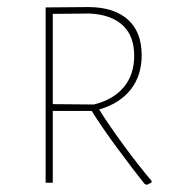

<svg xmlns="http://www.w3.org/2000/svg" viewBox="-20 -512 506 538"><path d="M257.8 -205.1Q288.1 -157.2 327.6 -103.5Q366.2 -50.8 404.8 -4.9V-1Q403.3 0 401.4 1Q399.4 2 397.9 2.7Q396.5 3.4 394.5 4.4Q392.6 5.4 391.1 5.9L384.8 2.9Q357.9 -30.3 308.1 -97.7Q270 -148.9 236.8 -201.2H127.9V0H107.9V-491.2L227.1 -492.2Q298.8 -492.2 337.9 -457.5Q377 -422.9 377 -356.9Q377 -300.8 346.7 -261.7Q315.9 -222.2 257.8 -205.1ZM243.2 -219.2Q297.9 -232.9 327.1 -268.1Q356 -302.7 356 -356Q356 -411.1 324.2 -440.9Q291.5 -471.2 231 -474.1L127.9 -473.1V-220.2Z"/></svg>

Font: Datalegreya
Style: Dot
Weight: 700
Designer: Figs Lab
Foundry: Figs Lab
Version: Version 1.002;PS 001.002;hotconv 1.0.70;makeotf.lib2.5.58329